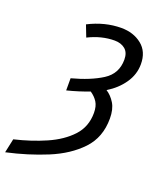

<svg xmlns="http://www.w3.org/2000/svg" viewBox="-219 -636 799 965"><g transform="rotate(20 180.5 -153.5)"><path d="M-74 240Q40 215 139.5 174Q239 133 301 67.5Q363 2 363 -99Q363 -149 344 -180Q325 -211 298 -228Q351 -260 383.5 -307Q416 -354 416 -409Q416 -476 371.5 -511.5Q327 -547 262 -547Q174 -547 88 -503L112 -441Q182 -476 252 -476Q286 -476 308 -458Q330 -440 330 -402Q330 -327 268 -287.5Q206 -248 108 -222V-157Q140 -165 170 -174.5Q200 -184 226 -194Q250 -178 264 -156Q278 -134 278 -98Q278 -24 231 26.5Q184 77 107.5 110.5Q31 144 -58 165Z"/></g></svg>

Font: Noto Sans UI SemiCondensed
Style: Italic
Weight: 400
Width: 4
Italic angle: -12°
Designer: Monotype Design Team
Foundry: Monotype Imaging Inc.
Version: Version 1.901